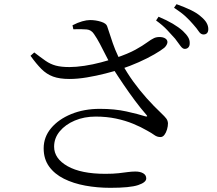

<svg xmlns="http://www.w3.org/2000/svg" viewBox="-20 -850 1040 919"><path d="M864 -616Q854 -616 843.5 -630.5Q833 -645 818 -665Q802 -683 780.5 -706Q759 -729 727 -752L739 -770Q779 -753 807 -736.5Q835 -720 855 -702Q873 -685 881 -671Q889 -657 888 -642Q888 -630 881.5 -623Q875 -616 864 -616ZM508 49Q446 49 388.5 38.5Q331 28 286 5.5Q241 -17 215 -53Q189 -89 189 -140Q189 -194 224.5 -236.5Q260 -279 321 -304Q382 -329 458 -329Q529 -329 585.5 -316.5Q642 -304 676 -293Q690 -290 681 -300Q653 -332 625.5 -369Q598 -406 570.5 -446.5Q543 -487 517 -528Q501 -556 486.5 -585Q472 -614 458 -640.5Q444 -667 430 -687Q417 -707 395.5 -709Q374 -711 331 -710L327 -729Q352 -742 373.5 -748Q395 -754 411 -754Q438 -754 463.5 -746Q489 -738 493 -724Q502 -699 510.5 -671.5Q519 -644 531.5 -612.5Q544 -581 564 -545Q588 -501 618 -459.5Q648 -418 682 -380Q716 -342 751 -309Q769 -292 776 -282.5Q783 -273 784 -260Q784 -246 779.5 -230.5Q775 -215 767 -204.5Q759 -194 748 -194Q732 -194 719 -203.5Q706 -213 684 -225Q655 -242 617.5 -257.5Q580 -273 535 -282.5Q490 -292 438 -292Q383 -292 338 -273Q293 -254 266 -221.5Q239 -189 239 -148Q239 -91 303.5 -54.5Q368 -18 484 -18Q523 -18 548.5 -21Q574 -24 592.5 -26.5Q611 -29 628 -29Q651 -29 665.5 -20.5Q680 -12 680 4Q680 23 641 36Q602 49 508 49ZM313 -472Q265 -472 234 -483.5Q203 -495 178.5 -519.5Q154 -544 126 -583L144 -599Q175 -575 198 -559Q221 -543 247 -536Q273 -529 313 -529Q344 -529 384 -535Q424 -541 463.5 -551.5Q503 -562 532 -572Q594 -593 629 -612.5Q664 -632 683.5 -646.5Q703 -661 718 -668Q732 -674 750 -672.5Q768 -671 777 -661Q784 -652 780 -641Q776 -630 766 -621Q750 -608 718 -589.5Q686 -571 644.5 -552.5Q603 -534 558 -519Q527 -509 484 -498Q441 -487 396 -479.5Q351 -472 313 -472ZM954 -685Q941 -685 931.5 -699.5Q922 -714 905 -733Q889 -752 868.5 -771Q848 -790 813 -813L825 -830Q864 -816 893 -802Q922 -788 939 -773Q960 -756 968.5 -741Q977 -726 977 -711Q977 -698 971 -691.5Q965 -685 954 -685Z"/></svg>

Font: Noto Serif SC
Style: Regular
Weight: 400
Designer: Ryoko NISHIZUKA 西塚涼子 (kana & ideographs); Frank Grießhammer (Latin, Greek & Cyrillic); Wenlong ZHANG 张文龙 (bopomofo); San
Foundry: Adobe
Version: Version 2.002-H1;hotconv 1.1.0;makeotfexe 2.6.0